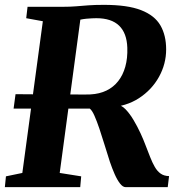

<svg xmlns="http://www.w3.org/2000/svg" viewBox="-23 -771 742 791"><path d="M-3 0 1.5 -44.5 69 -58.5 153.5 -683.5 85 -696 90.5 -743H236Q266.5 -743 290.2 -745Q314 -747 340.5 -749Q367 -751 405.5 -751Q502.5 -751 558.2 -729.2Q614 -707.5 637.8 -666.5Q661.5 -625.5 661.5 -567.5Q661.5 -507.5 631.8 -454Q602 -400.5 549 -366.2Q496 -332 425.5 -328.5L459 -338.5Q476.5 -339 494 -321Q511.5 -303 527.5 -276Q543.5 -249 556 -221.8Q568.5 -194.5 575.5 -175.5Q586.5 -147.5 595.5 -124.2Q604.5 -101 614.8 -83.2Q625 -65.5 638.8 -55.8Q652.5 -46 673.5 -45.5L668 0H494.5Q483 0 471.5 -14.8Q460 -29.5 449.5 -53.2Q439 -77 429.5 -105Q418.5 -139 407.8 -174.2Q397 -209.5 386.5 -240.8Q376 -272 366.2 -294Q356.5 -316 347 -323.5Q342 -323.5 331.2 -323.5Q320.5 -323.5 300.5 -323.5Q280.5 -323.5 246.2 -323.5Q212 -323.5 160 -323.5Q108 -323.5 33 -323.5L41 -383Q104.5 -382.5 151.2 -382.2Q198 -382 231 -382Q264 -382 285.8 -381.8Q307.5 -381.5 320.5 -381.5Q333.5 -381.5 340 -381.8Q346.5 -382 349.5 -382Q387 -384 415.8 -398Q444.5 -412 464 -436.8Q483.5 -461.5 493.2 -496.2Q503 -531 501.5 -574.5Q499.5 -634.5 467.8 -665.2Q436 -696 374 -696Q367 -696 355.8 -695.5Q344.5 -695 332 -693.8Q319.5 -692.5 307.8 -690Q296 -687.5 287 -682.5L312 -720L223 -58.5L311.5 -44.5L307.5 0Z"/></svg>

Font: Merriweather 36pt ExtraBold
Style: Italic
Weight: 800
Italic angle: -7.8°
Version: Version 2.101